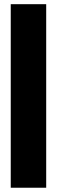

<svg xmlns="http://www.w3.org/2000/svg" viewBox="-20 -879 267 899"><path d="M30.3 0V-859.4H196.3V0Z"/></svg>

Font: webenart
Style: Regular
Weight: 400
Designer: Vernon Adams
Foundry: Vernon Adams
Version: Version 2.116; ttfautohint (v1.8.3)